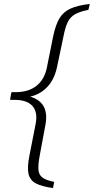

<svg xmlns="http://www.w3.org/2000/svg" viewBox="-20 -754 474 971"><path d="M32 -257 38 -288H60Q124 -288 164.5 -320Q205 -352 217 -412L249 -571Q261 -628 280.5 -661Q300 -694 336.5 -710.5Q373 -727 434 -734L427 -704Q385 -696 360.5 -682.5Q336 -669 323 -643Q310 -617 301 -570L268 -413Q253 -343 207.5 -303Q162 -263 93 -260ZM248 197Q190 189 160.5 173Q131 157 124 124Q117 91 129 32L160 -126Q172 -186 144.5 -217.5Q117 -249 53 -249H31L36 -280L95 -273Q165 -264 193.5 -227Q222 -190 210 -124L181 32Q172 79 174.5 105.5Q177 132 196 145Q215 158 254 166Z"/></svg>

Font: Piazzolla Thin ExtraLight
Style: Italic
Weight: 250
Italic angle: -11.3°
Version: Version 2.005